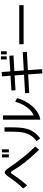

<svg xmlns="http://www.w3.org/2000/svg" viewBox="1544 -2402 911 4040"><g transform="rotate(-90 2000.0 -382.5)"><path d="M707 -652.3V-797.9H772.5V-652.3ZM812.5 -652.3V-797.9H877.9V-652.3ZM870.1 -14.6Q774.4 -114.3 683.1 -219.2Q591.8 -324.2 513.7 -438.5Q492.2 -469.7 472.7 -502Q453.1 -534.2 432.6 -566.4Q426.8 -575.2 415 -592.3Q403.3 -609.4 389.6 -609.4Q378.9 -609.4 369.6 -597.7Q360.4 -585.9 355.5 -578.1Q316.4 -520.5 279.8 -469.2Q243.2 -418 204.1 -368.7Q165 -319.3 117.2 -267.6L53.7 -352.5Q123 -419.9 182.1 -496.1Q241.2 -572.3 295.9 -652.3Q305.7 -666 320.8 -686Q335.9 -706.1 354 -722.2Q372.1 -738.3 390.6 -738.3Q411.1 -738.3 429.2 -723.6Q447.3 -709 461.9 -689.5Q476.6 -669.9 486.3 -655.3Q587.9 -505.9 698.2 -366.2Q808.6 -226.6 935.5 -97.7Z M1501 9.8V-776.4H1591.8V-128.9Q1647.5 -152.3 1693.8 -194.8Q1740.2 -237.3 1776.4 -291Q1812.5 -344.7 1837.9 -403.3Q1863.3 -461.9 1877.9 -518.6L1954.1 -479.5Q1934.6 -400.4 1893.6 -319.8Q1852.5 -239.3 1793.5 -168.9Q1734.4 -98.6 1660.2 -50.8Q1585.9 -2.9 1501 9.8ZM1106.4 6.8Q1093.8 -13.7 1079.6 -33.2Q1065.4 -52.7 1049.8 -71.3Q1120.1 -120.1 1160.2 -178.7Q1200.2 -237.3 1219.2 -303.7Q1238.3 -370.1 1243.7 -442.9Q1249 -515.6 1249 -594.7V-743.2H1339.8V-594.7Q1339.8 -502.9 1333.5 -418.9Q1327.1 -335 1304.2 -259.3Q1281.2 -183.6 1234.4 -117.2Q1187.5 -50.8 1106.4 6.8Z M2768.6 -697.3V-818.4H2834V-697.3ZM2875 -697.3V-818.4H2940.4V-697.3ZM2474.6 52.7 2453.1 -246.1 2064.5 -224.6 2057.6 -310.5 2446.3 -333 2432.6 -531.2 2121.1 -512.7 2115.2 -598.6 2425.8 -617.2 2413.1 -796.9 2503.9 -803.7 2516.6 -622.1 2846.7 -641.6 2852.5 -554.7 2523.4 -536.1 2537.1 -337.9 2921.9 -359.4 2928.7 -273.4 2543 -252 2564.5 46.9Z M3088.9 -341.8V-433.6H3911.1V-341.8Z"/></g></svg>

Font: Kosugi
Style: Regular
Weight: 400
Version: Version 4.002